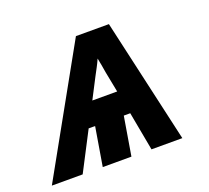

<svg xmlns="http://www.w3.org/2000/svg" viewBox="-125 -638 820 755"><g transform="rotate(-20 285.5 -260.0)"><path d="M-29 0 261 -520H399L517 0H388L358 -162H331L304 0H184L211 -162H184L100 0ZM235 -260H339L322 -347Q320 -362 317 -377Q314 -392 311 -408Q304 -392 296 -377Q288 -362 280 -347Z"/></g></svg>

Font: Iosevka Aile Heavy Oblique
Style: Regular
Weight: 900
Italic angle: -9°
Designer: Belleve Invis
Foundry: Belleve Invis
Version: Version 31.1.0; ttfautohint (v1.8.4)